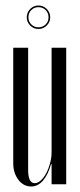

<svg xmlns="http://www.w3.org/2000/svg" viewBox="-20 -668 291 696"><path d="M165 -73Q154 -34 135.5 -13Q117 8 93 8Q65 8 46.5 -16.5Q28 -41 28 -76V-495H82V-52Q82 -4 106 -4Q117 -4 128 -14Q139 -24 147.5 -40Q156 -56 161.5 -76Q167 -96 167 -117V-495H220V0H167V-73ZM77 -605Q77 -623 89.5 -635.5Q102 -648 119 -648Q137 -648 149.5 -635.5Q162 -623 162 -605Q162 -588 149.5 -575.5Q137 -563 119 -563Q102 -563 89.5 -575.5Q77 -588 77 -605ZM83 -605Q83 -590 93.5 -579.5Q104 -569 119 -569Q135 -569 145.5 -579.5Q156 -590 156 -605Q156 -621 145.5 -631.5Q135 -642 119 -642Q104 -642 93.5 -631.5Q83 -621 83 -605Z"/></svg>

Font: Moniqa Cond Display
Style: Regular
Weight: 400
Width: 3
Designer: Rajesh Rajput
Foundry: Rajesh Rajput
Version: Version 1.000